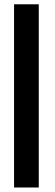

<svg xmlns="http://www.w3.org/2000/svg" viewBox="-20 -728 251 874"><path d="M156.5 125.5H44V-708.5H156.5Z"/></svg>

Font: League Spartan SemiBold
Style: Regular
Weight: 600
Foundry: The League of Moveable Type
Version: Version 2.002